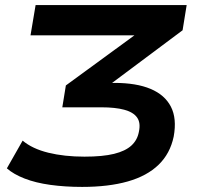

<svg xmlns="http://www.w3.org/2000/svg" viewBox="-20 -725 789 755"><path d="M303 10Q236 10 178 2Q120 -6 76.5 -23Q33 -40 7 -63L69 -172Q107 -140 170 -124.5Q233 -109 312 -109Q384 -109 428.5 -120Q473 -131 496.5 -152.5Q520 -174 526 -206Q534 -242 519 -263Q504 -284 468.5 -293.5Q433 -303 379 -303H225L239 -389L566 -628L558 -586H100L120 -705H714L698 -606L378 -367L364 -399H430Q516 -399 572 -375.5Q628 -352 652 -305.5Q676 -259 663 -188Q649 -121 603.5 -77Q558 -33 482.5 -11.5Q407 10 303 10Z"/></svg>

Font: Nunito Sans 7pt SemiExpanded
Style: Bold Italic
Weight: 700
Width: 6
Italic angle: -9°
Designer: Vernon Adams
Foundry: Vernon Adams
Version: Version 3.101;gftools[0.9.27]